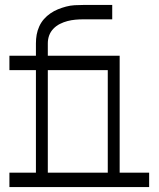

<svg xmlns="http://www.w3.org/2000/svg" viewBox="-20 -755 640 775"><path d="M173 -58H415V-472H173ZM18 0V-58H125V-472H18V-530H125V-580Q125 -598 128 -615Q131 -632 138.5 -648.5Q146 -665 157.5 -678Q169 -691 183.5 -701Q198 -711 214 -717.5Q230 -724 247 -728.5Q264 -733 281.5 -734Q299 -735 317 -735H433V-677H317Q300 -677 284 -675.5Q268 -674 252.5 -670Q237 -666 222 -658.5Q207 -651 195.5 -639Q184 -627 178.5 -612Q173 -597 173 -580V-530H463V-58H582V0Z"/></svg>

Font: Iosevka Curly Slab LtEx
Style: Regular
Weight: 300
Width: 7
Monospace: yes
Designer: Belleve Invis
Foundry: Belleve Invis
Version: Version 11.1.0; ttfautohint (v1.8.3)